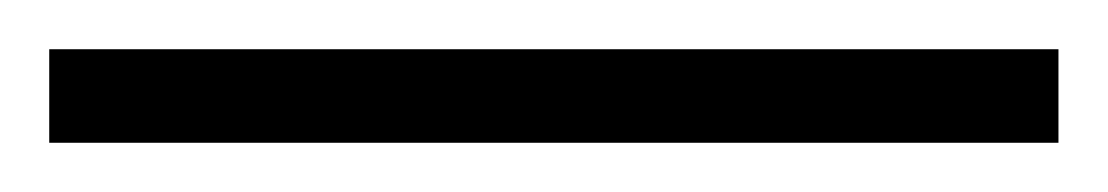

<svg xmlns="http://www.w3.org/2000/svg" viewBox="-20 83 450 78"><path d="M0 103H410V141H0Z"/></svg>

Font: Newsreader Light
Style: Regular
Weight: 300
Designer: Hugues Gentile
Foundry: Production Type
Version: Version 1.003